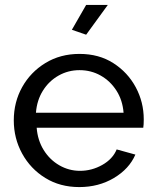

<svg xmlns="http://www.w3.org/2000/svg" viewBox="-20 -750 631 780"><path d="M302 10Q224 10 164 -27Q104 -64 70 -126Q36 -188 36 -261Q36 -335 70 -396Q104 -457 164.5 -494Q225 -531 303 -531Q382 -531 440.5 -493.5Q499 -456 531.5 -395.5Q564 -335 564 -265Q564 -243 562 -231H129Q133 -180 157.5 -140.5Q182 -101 221 -78.5Q260 -56 305 -56Q353 -56 395.5 -80Q438 -104 454 -143L530 -122Q505 -64 443 -27Q381 10 302 10ZM126 -292H482Q478 -343 453 -382Q428 -421 389 -443Q350 -465 303 -465Q257 -465 218 -443Q179 -421 154.5 -382Q130 -343 126 -292ZM330 -609 272 -629 330 -730H418Z"/></svg>

Font: Raleway Medium
Style: Regular
Weight: 500
Designer: Matt McInerney, Pablo Impallari, Rodrigo Fuenzalida
Foundry: Matt McInerney, Pablo Impallari, Rodrigo Fuenzalida
Version: Version 4.026